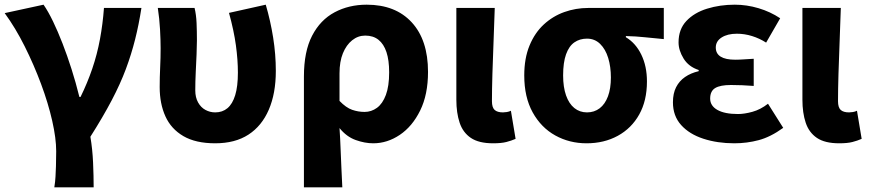

<svg xmlns="http://www.w3.org/2000/svg" viewBox="-21 -598 3711 820"><path d="M211 202Q215 177 216 157Q217 137 218 111.5Q219 86 219 48Q219 -7 202 -82Q185 -157 154.5 -239Q124 -321 84.5 -400Q45 -479 -1 -542L165 -578Q185 -549 205.5 -506.5Q226 -464 246 -412.5Q266 -361 284.5 -303Q303 -245 318 -184H323Q352 -243 373 -304.5Q394 -366 406 -431Q418 -496 423 -564H583Q572 -493 556 -429.5Q540 -366 516.5 -303Q493 -240 456 -169.5Q419 -99 365 -14Q374 39 376.5 96.5Q379 154 379 202Z M898 14Q815 14 762.5 -16.5Q710 -47 685.5 -101Q661 -155 661 -226Q661 -268 663 -309.5Q665 -351 665 -392Q665 -426 662.5 -472Q660 -518 653 -564H810Q817 -535 818.5 -500Q820 -465 820 -425Q820 -402 818.5 -366Q817 -330 815 -290Q813 -250 813 -212Q813 -182 825 -160.5Q837 -139 856.5 -128.5Q876 -118 898 -118Q929 -118 950.5 -136Q972 -154 983.5 -191.5Q995 -229 995 -288Q995 -342 986.5 -404.5Q978 -467 957 -543L1114 -578Q1134 -510 1145.5 -438Q1157 -366 1157 -295Q1157 -199 1127 -129.5Q1097 -60 1040 -23Q983 14 898 14Z M1277 202V-271Q1277 -378 1312 -445.5Q1347 -513 1408 -545.5Q1469 -578 1545 -578Q1668 -578 1737.5 -502.5Q1807 -427 1807 -291Q1807 -194 1773.5 -126Q1740 -58 1686.5 -22Q1633 14 1573 14Q1537 14 1498 0Q1459 -14 1429 -51Q1432 -7 1433.5 35Q1435 77 1437 118Q1439 159 1441 202ZM1536 -120Q1565 -120 1589 -137.5Q1613 -155 1627 -192.5Q1641 -230 1641 -289Q1641 -341 1629.5 -375.5Q1618 -410 1595.5 -428Q1573 -446 1539 -446Q1508 -446 1483 -426Q1458 -406 1443.5 -370.5Q1429 -335 1429 -285V-167Q1457 -138 1483 -129Q1509 -120 1536 -120Z M2085 14Q2024 14 1990 -9Q1956 -32 1942 -74Q1928 -116 1928 -172V-564H2092Q2090 -498 2087 -424Q2084 -350 2082 -282.5Q2080 -215 2080 -166Q2080 -139 2091.5 -128.5Q2103 -118 2127 -118Q2134 -118 2143.5 -119.5Q2153 -121 2161 -125L2181 -5Q2163 3 2141.5 8.5Q2120 14 2085 14Z M2484 14Q2411 14 2350.5 -19.5Q2290 -53 2254 -118Q2218 -183 2218 -276Q2218 -349 2240.5 -403.5Q2263 -458 2301.5 -493.5Q2340 -529 2389 -546.5Q2438 -564 2491 -564H2814V-431Q2768 -435 2732 -439Q2696 -443 2652 -444V-439Q2694 -414 2718 -364.5Q2742 -315 2742 -250Q2742 -168 2709 -109Q2676 -50 2617.5 -18Q2559 14 2484 14ZM2486 -118Q2517 -118 2540 -135.5Q2563 -153 2575.5 -186.5Q2588 -220 2588 -267Q2588 -313 2576.5 -350.5Q2565 -388 2542 -410.5Q2519 -433 2486 -433Q2455 -433 2432 -417Q2409 -401 2396.5 -366Q2384 -331 2384 -276Q2384 -226 2396.5 -190.5Q2409 -155 2432 -136.5Q2455 -118 2486 -118Z M3115 14Q3043 14 2983 -5.5Q2923 -25 2888 -64Q2853 -103 2853 -161Q2853 -199 2866.5 -225.5Q2880 -252 2904.5 -269Q2929 -286 2963 -294V-299Q2920 -313 2898.5 -348Q2877 -383 2877 -417Q2877 -473 2910.5 -508.5Q2944 -544 2999 -561Q3054 -578 3117 -578Q3168 -578 3218.5 -563Q3269 -548 3311 -520L3251 -416Q3223 -434 3191 -444Q3159 -454 3126 -454Q3086 -454 3061 -438Q3036 -422 3036 -395Q3036 -369 3057 -356Q3078 -343 3119 -343Q3136 -343 3157 -344.5Q3178 -346 3198 -347V-231Q3173 -233 3148.5 -234Q3124 -235 3101 -235Q3055 -235 3033.5 -222Q3012 -209 3012 -177Q3012 -146 3043 -128.5Q3074 -111 3131 -111Q3158 -111 3192.5 -120.5Q3227 -130 3259 -155L3324 -52Q3270 -13 3219.5 0.5Q3169 14 3115 14Z M3563 14Q3502 14 3468 -9Q3434 -32 3420 -74Q3406 -116 3406 -172V-564H3570Q3568 -498 3565 -424Q3562 -350 3560 -282.5Q3558 -215 3558 -166Q3558 -139 3569.5 -128.5Q3581 -118 3605 -118Q3612 -118 3621.5 -119.5Q3631 -121 3639 -125L3659 -5Q3641 3 3619.5 8.5Q3598 14 3563 14Z"/></svg>

Font: Noto Sans SC ExtraBold
Style: Regular
Weight: 800
Designer: Ryoko NISHIZUKA 西塚涼子 (kana, bopomofo & ideographs); Paul D. Hunt (Latin, Greek & Cyrillic); Sandoll Communications 산돌커뮤니
Foundry: Adobe
Version: Version 2.004-H2;hotconv 1.0.118;makeotfexe 2.5.65603